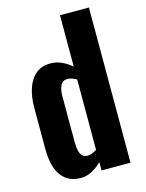

<svg xmlns="http://www.w3.org/2000/svg" viewBox="-122 -884 735 968"><g transform="rotate(-15 245.0 -400.0)"><path d="M179 10Q113 10 77.5 -37Q42 -84 42 -181V-393Q42 -449 56.5 -493Q71 -537 101 -562.5Q131 -588 178 -588Q209 -588 237 -575Q265 -562 288 -542V-810H439V0H288V-43Q263 -19 235.5 -4.5Q208 10 179 10ZM240 -90Q250 -90 262.5 -94.5Q275 -99 288 -107V-475Q277 -481 265 -485.5Q253 -490 241 -490Q215 -490 204.5 -468Q194 -446 194 -415V-171Q194 -148 198 -129.5Q202 -111 212 -100.5Q222 -90 240 -90Z"/></g></svg>

Font: Oswald SemiBold
Style: Regular
Weight: 600
Designer: Vernon Adams
Foundry: Vernon Adams
Version: Version 4.103;gftools[0.9.33.dev8+g029e19f]